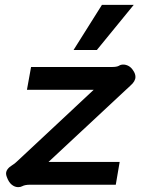

<svg xmlns="http://www.w3.org/2000/svg" viewBox="-20 -761 579 791"><path d="M55 10Q41 10 28.5 0Q16 -10 8 -32Q5 -40 5 -46Q5 -65 31 -81Q41 -87 49 -95L366 -391H91L108 -485H441Q461 -485 470 -490Q477 -495 488 -495Q499 -495 510 -489Q521 -483 529 -470Q538 -457 538 -444Q538 -426 517 -408L180 -94H473L457 0H104Q83 0 72 6Q65 10 55 10ZM400 -741H531L379 -555H283Z"/></svg>

Font: Niramit SemiBold
Style: Italic
Weight: 600
Italic angle: -10°
Designer: Katatrad Aksorn Co.,Ltd.
Foundry: Cadson Demak Co.,Ltd.
Version: Version 1.001; ttfautohint (v1.6)